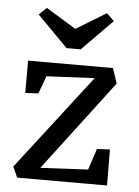

<svg xmlns="http://www.w3.org/2000/svg" viewBox="-50 -718 549 758"><g transform="rotate(5 224.0 -339.0)"><path d="M350.6 -140.1 401.9 -142.6 402.8 0H46.4L27.8 -42.5L317.4 -418L127 -408.7L101.1 -338.4L49.3 -335.9V-463.9H385.7L405.8 -404.3L134.3 -46.4L322.8 -56.2ZM343.3 -677.7 373 -648.9 252.4 -526.4H196.3L75.2 -648.9L105 -677.7L224.1 -605Z"/></g></svg>

Font: Vesper Libre
Style: Regular
Weight: 400
Designer: Robert Keller & Kimya Gandhi
Foundry: Mota Italic
Version: Version 1.058